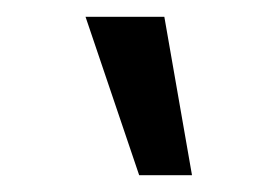

<svg xmlns="http://www.w3.org/2000/svg" viewBox="-20 -794 312 229"><path d="M176 -774 209 -585H146L82 -774Z"/></svg>

Font: SUIT Medium
Style: Regular
Weight: 500
Designer: Sunn Youn; Korean Glyphs from Source Han Sans (Sandoll Communications; Soo-young Jang, Joo-yeon Kang)
Foundry: Sunn
Version: Version 1.120